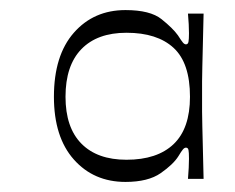

<svg xmlns="http://www.w3.org/2000/svg" viewBox="-20 -766 467 381"><path d="M229 -405Q166 -405 126.5 -449.5Q87 -494 87 -574Q87 -656 126.5 -701Q166 -746 229 -746Q278 -746 300.5 -728Q323 -710 333 -696Q340 -685 343 -681.5Q346 -678 349 -678Q353 -678 354 -683Q355 -688 355 -700Q355 -707 354.5 -718Q354 -729 353 -739H384Q383 -701 382.5 -675.5Q382 -650 381.5 -634Q381 -618 381 -604.5Q381 -591 381 -574Q381 -558 381 -544.5Q381 -531 381.5 -515Q382 -499 382.5 -474.5Q383 -450 384 -411H353Q354 -422 354.5 -433Q355 -444 355 -451Q355 -464 354 -468.5Q353 -473 349 -473Q346 -473 343 -469.5Q340 -466 334 -456Q324 -440 299 -422.5Q274 -405 229 -405ZM231 -449Q292 -449 324.5 -480Q357 -511 357 -574Q357 -641 324.5 -671Q292 -701 231 -701Q173 -701 141.5 -668.5Q110 -636 110 -574Q110 -513 141.5 -481Q173 -449 231 -449Z"/></svg>

Font: Ojuju
Style: Regular
Weight: 400
Designer: Chisaokwu Joboson, Mirko Velimirovic
Foundry: Udi Foundry
Version: Version 1.000